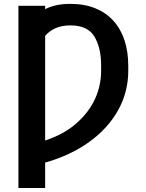

<svg xmlns="http://www.w3.org/2000/svg" viewBox="-20 -757 749 982"><path d="M74.2 -727.3H210.9V-710.2Q235.8 -723 267.8 -730.1Q299.7 -737.2 339.5 -737.2Q411.6 -737.2 466.8 -714.8Q522 -692.5 559.7 -651.1Q597.3 -609.7 616.7 -551.1Q636 -492.5 636 -420.5V-394.9Q636 -286.9 584.2 -193.5Q558.6 -147.4 521.5 -106.5Q484.4 -65.7 437.1 -31.6Q389.9 2.5 333.1 29.3Q276.3 56.1 210.9 74.6V204.5H74.2ZM210.9 -38.4Q259.9 -54.7 299.7 -76.5Q339.5 -98.4 371.4 -126.8Q435 -183.2 466.1 -251.4Q497.2 -319.6 497.2 -394.9V-421.9Q497.2 -513.5 462.4 -570.7Q427.9 -627.1 340.6 -627.1Q295.8 -627.1 264.2 -612.9Q232.6 -598.7 210.9 -573.9Z"/></svg>

Font: Inter P Semi Bold
Style: Regular
Weight: 600
Designer: Rasmus Andersson
Foundry: rsms
Version: Version 3.018;git-588b23468